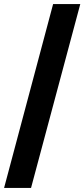

<svg xmlns="http://www.w3.org/2000/svg" viewBox="-20 -820 413 940"><path d="M240 -800H373L132 100H0Z"/></svg>

Font: Albert Sans
Style: Bold
Weight: 700
Designer: Andreas Rasmussen
Foundry: a.Foundry
Version: Version 1.025